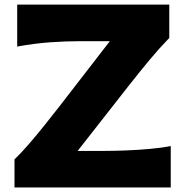

<svg xmlns="http://www.w3.org/2000/svg" viewBox="-20 -821 812 841"><path d="M43.5 0H727.9V-181.3Q689 -173.5 637.4 -168.9Q585.8 -164.2 533.1 -162.1Q480.5 -160 437.2 -160H320.1L546.5 -448.9Q590 -504.1 633.5 -556.6Q676.9 -609 721.5 -654.9V-800.8H55.3V-617Q129.6 -630.7 198.9 -635.7Q268.2 -640.6 329.4 -640.6H461.1L240.9 -355.8Q211.3 -317.5 175.9 -273.4Q140.5 -229.2 105.8 -189.1Q71.1 -149.1 43.5 -122.9Z"/></svg>

Font: Pinar FD VF
Style: Regular
Weight: 300
Designer: Amin Abedi
Version: Version 2.000